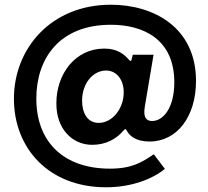

<svg xmlns="http://www.w3.org/2000/svg" viewBox="-20 -681 881 814"><path d="M632 -27C582 7 539 34 446 34C252 34 134 -77 134 -263C134 -432 231 -576 450 -576C586 -576 719 -516 719 -332C719 -222 671 -168 625 -168C601 -168 586 -182 594 -229L631 -449H543L538 -429C537 -422 533 -421 529 -425C506 -452 477 -475 422 -475C298 -475 219 -366 219 -244C218 -136 285 -67 371 -67C429 -67 474 -92 504 -128C510 -135 512 -136 517 -128C528 -106 555 -81 614 -81C731 -81 811 -187 811 -338C811 -565 631 -661 450 -661C198 -661 39 -477 39 -262C39 -55 184 113 430 113C539 113 628 77 679 35ZM328 -254C328 -326 373 -382 430 -382C476 -382 509 -339 504 -278C500 -218 456 -160 398 -160C351 -160 328 -202 328 -254Z"/></svg>

Font: Cheyenne Sans
Style: Bold
Weight: 700
Designer: The Public Sans project authors (U.S. Web Design System), Libre Franklin designed by Pablo Impallari and Rodrigo Fuenzal
Foundry: The Cheyenne Sans Project Authors
Version: Version 2.007